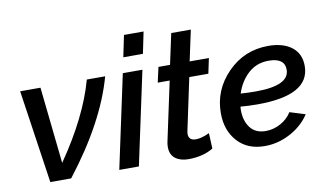

<svg xmlns="http://www.w3.org/2000/svg" viewBox="-75 -891 1799 1061"><g transform="rotate(-10 824.5 -360.0)"><path d="M53 -523H167L213 -93Q372 -323 427 -523H530Q462 -277 247 0H130Z M672 -730H782L757 -609H647ZM629 -523H739L627 0H517Z M803 -78Q803 -95 807 -111L877 -438H810L829 -523H894L931 -695H1041L1004 -523H1112L1094 -438H987L925 -146Q923 -136 923 -131Q923 -93 964 -93Q995 -93 1040 -114L1044 -27Q987 8 904 8Q859 8 831 -13.5Q803 -35 803 -78Z M1333 -224Q1284 -224 1237 -228Q1236 -221 1236 -209Q1236 -148 1265.5 -109.5Q1295 -71 1352 -71Q1395 -71 1435 -92.5Q1475 -114 1498 -151L1585 -124Q1546 -64 1477 -27Q1408 10 1333 10Q1236 10 1180 -52Q1124 -114 1124 -211Q1124 -341 1217.5 -436.5Q1311 -532 1446 -532Q1529 -532 1577.5 -494.5Q1626 -457 1626 -388Q1626 -224 1333 -224ZM1434 -451Q1366 -451 1319 -408Q1272 -365 1251 -299Q1296 -296 1335 -296Q1524 -296 1524 -385Q1524 -451 1434 -451Z"/></g></svg>

Font: Raleway-v4020 SemiBold
Style: Italic
Weight: 600
Italic angle: -12°
Designer: Matt McInerney, Pablo Impallari, Rodrigo Fuenzalida
Foundry: Matt McInerney, Pablo Impallari, Rodrigo Fuenzalida
Version: Version 4.020;PS 004.020;hotconv 1.0.88;makeotf.lib2.5.64775